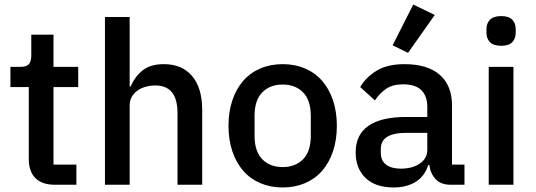

<svg xmlns="http://www.w3.org/2000/svg" viewBox="-20 -815 2363 847"><path d="M222 0Q165 0 136 -29.5Q107 -59 107 -113V-431H26V-520H70Q97 -520 107.5 -532Q118 -544 118 -571V-662H216V-520H325V-431H216V-89H317V0Z M443 -740H552V-434H557Q574 -476 608.5 -504Q643 -532 703 -532Q783 -532 827.5 -479.5Q872 -427 872 -330V0H763V-317Q763 -438 665 -438Q644 -438 623.5 -432.5Q603 -427 587 -416Q571 -405 561.5 -388Q552 -371 552 -349V0H443Z M1227 12Q1173 12 1128.5 -7Q1084 -26 1053 -61.5Q1022 -97 1005 -147.5Q988 -198 988 -260Q988 -322 1005 -372.5Q1022 -423 1053 -458.5Q1084 -494 1128.5 -513Q1173 -532 1227 -532Q1281 -532 1325.5 -513Q1370 -494 1401 -458.5Q1432 -423 1449 -372.5Q1466 -322 1466 -260Q1466 -198 1449 -147.5Q1432 -97 1401 -61.5Q1370 -26 1325.5 -7Q1281 12 1227 12ZM1227 -78Q1283 -78 1317 -112.5Q1351 -147 1351 -216V-304Q1351 -373 1317 -407.5Q1283 -442 1227 -442Q1171 -442 1137 -407.5Q1103 -373 1103 -304V-216Q1103 -147 1137 -112.5Q1171 -78 1227 -78Z M1968 0Q1925 0 1902 -24.5Q1879 -49 1874 -87H1869Q1854 -38 1814 -13Q1774 12 1717 12Q1636 12 1592.5 -30Q1549 -72 1549 -143Q1549 -221 1605.5 -260Q1662 -299 1771 -299H1865V-343Q1865 -391 1839 -417Q1813 -443 1758 -443Q1712 -443 1683 -423Q1654 -403 1634 -372L1569 -431Q1595 -475 1642 -503.5Q1689 -532 1765 -532Q1866 -532 1920 -485Q1974 -438 1974 -350V-89H2029V0ZM1748 -71Q1799 -71 1832 -93.5Q1865 -116 1865 -154V-229H1773Q1660 -229 1660 -159V-141Q1660 -106 1683.5 -88.5Q1707 -71 1748 -71ZM1780 -582 1712 -615 1803 -795 1898 -749Z M2191 -613Q2157 -613 2141.5 -629Q2126 -645 2126 -670V-687Q2126 -712 2141.5 -728Q2157 -744 2191 -744Q2225 -744 2240 -728Q2255 -712 2255 -687V-670Q2255 -645 2240 -629Q2225 -613 2191 -613ZM2136 -520H2245V0H2136Z"/></svg>

Font: IBM Plex Arabic Medium
Style: Regular
Weight: 500
Designer: Mike Abbink, Paul van der Laan, Pieter van Rosmalen, Wael Morcos, Khajak Apelian
Foundry: Bold Monday
Version: Version 1.0